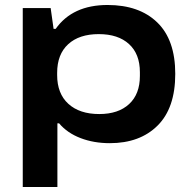

<svg xmlns="http://www.w3.org/2000/svg" viewBox="-20 -559 769 766"><path d="M70.8 187V-526.9H182.1L193.8 -443.8H202.1Q269.5 -539.1 409.2 -539.1Q535.6 -539.1 607.4 -469.5Q679.2 -399.9 679.2 -264.2Q679.2 -127.9 608.6 -57.9Q538.1 12.2 418 12.2Q354 12.2 301.3 -8.1Q248.5 -28.3 215.8 -66.9H209V187ZM376 -104Q452.1 -104 495.1 -143.8Q538.1 -183.6 538.1 -255.9V-271Q538.1 -343.8 494.6 -383.3Q451.2 -422.9 374 -422.9Q295.9 -422.9 252 -382.6Q208 -342.3 208 -268.1V-259.8Q208 -185.5 252.7 -144.8Q297.4 -104 376 -104Z"/></svg>

Font: Archivo Expanded SemiBold
Style: Regular
Weight: 600
Width: 7
Designer: Hector Gatti
Foundry: Omnibus-Type
Version: Version 2.001